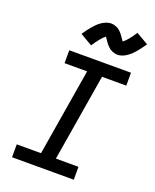

<svg xmlns="http://www.w3.org/2000/svg" viewBox="-175 -1077 950 1175"><g transform="rotate(20 300.0 -489.0)"><path d="M51 0V-84H209L303 -651H156V-735H558V-651H400L306 -84H453V0ZM271 -809 192 -855Q204 -873 215 -887.5Q226 -902 236.5 -914Q247 -926 257 -936Q267 -946 281 -955.5Q295 -965 310.5 -971Q326 -977 341 -977Q351 -977 359.5 -975Q368 -973 376.5 -969.5Q385 -966 391.5 -961.5Q398 -957 405 -950Q412 -943 417 -936.5Q422 -930 426.5 -923.5Q431 -917 436 -909.5Q441 -902 445 -897Q460 -909 476 -928Q492 -947 512 -978L591 -932Q579 -914 568 -899.5Q557 -885 547 -873Q537 -861 526.5 -851Q516 -841 502.5 -831.5Q489 -822 473.5 -816Q458 -810 442 -810Q433 -810 424.5 -812Q416 -814 407.5 -817.5Q399 -821 392.5 -825.5Q386 -830 379 -837Q372 -844 366.5 -850.5Q361 -857 357 -863.5Q353 -870 347.5 -877.5Q342 -885 338 -890Q323 -878 307.5 -859Q292 -840 271 -809Z"/></g></svg>

Font: Iosevka Slab Medium Extended
Style: Italic
Weight: 500
Width: 7
Italic angle: -9°
Monospace: yes
Designer: Belleve Invis
Foundry: Belleve Invis
Version: Version 11.1.0; ttfautohint (v1.8.3)